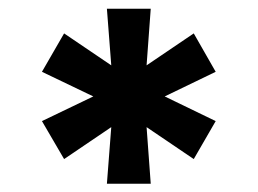

<svg xmlns="http://www.w3.org/2000/svg" viewBox="-20 -748 603 449"><path d="M230 -318.4 240.2 -450.7 129.9 -376 78.1 -464.8 198.2 -522.5 78.1 -580.1 129.9 -669.9 240.2 -595.2 230 -727.5H332.5L322.8 -595.2L433.1 -669.9L484.4 -580.1L365.2 -522.5L484.4 -464.8L433.1 -376L322.8 -450.7L332.5 -318.4Z"/></svg>

Font: Inter Display ExtraBold
Style: Regular
Weight: 800
Designer: Rasmus Andersson
Foundry: rsms
Version: Version 4.000;git-a52131595